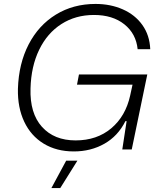

<svg xmlns="http://www.w3.org/2000/svg" viewBox="-20 -759 809 975"><path d="M71 -308Q75 -436 125.5 -533.5Q176 -631 264 -685Q352 -739 465 -739Q541 -739 603.5 -711.5Q666 -684 703 -632Q740 -580 743 -509H679Q671 -588 611.5 -635.5Q552 -683 457 -683Q364 -683 292 -637Q220 -591 179 -506.5Q138 -422 135 -310Q131 -184 193 -115Q255 -46 364 -46Q472 -46 545 -107.5Q618 -169 641 -274L653 -329H371L381 -381H728L649 0H601L623 -144H617Q579 -68 510 -29Q441 10 355 10Q267 10 202 -29.5Q137 -69 103 -141Q69 -213 71 -308ZM316 57H373L286 196H241Z"/></svg>

Font: Mona Sans Light
Style: Italic
Weight: 300
Italic angle: -11.7°
Designer: Deni Anggara
Foundry: GitHub
Version: Version 2.000